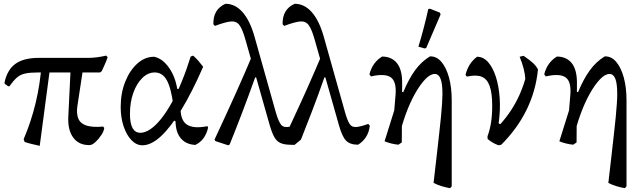

<svg xmlns="http://www.w3.org/2000/svg" viewBox="-20 -758 3405 1015"><path d="M23 -302 5 -315 4 -322Q18 -389 61.5 -420.5Q105 -452 184 -452H446Q490 -452 541 -464L549 -456Q543 -437 535 -419.5Q527 -402 518 -382L509 -375H183Q140 -375 114 -369.5Q88 -364 70 -348.5Q52 -333 30 -302ZM190 13Q164 7 145 2.5Q126 -2 110 -8L105 -22Q185 -209 200 -420L246 -409ZM454 9Q398 10 368 -29.5Q338 -69 341 -139L354 -407H421L389 -197Q383 -155 395 -129Q407 -103 439.5 -93.5Q472 -84 525 -89L531 -82Q530 -66 516 -44.5Q502 -23 484.5 -7Q467 9 454 9Z M733 10Q701 10 675 -17Q649 -44 633.5 -90Q618 -136 618 -192Q618 -266 642 -326Q666 -386 706 -422Q746 -458 795 -458Q838 -449 872 -402Q906 -355 917 -288H947L897 -197Q885 -292 862 -333.5Q839 -375 798 -375Q762 -375 732 -345.5Q702 -316 684.5 -266.5Q667 -217 667 -156Q667 -56 722 -56Q747 -56 775 -75Q803 -94 831.5 -129.5Q860 -165 887.5 -214.5Q915 -264 940.5 -326Q966 -388 988 -459L1001 -464Q1017 -450 1029 -436Q1041 -422 1054 -405Q995 -270 938.5 -177.5Q882 -85 830.5 -37.5Q779 10 733 10ZM1013 8Q964 6 936.5 -26Q909 -58 908 -116L889 -128L936 -214L935 -193Q932 -125 966.5 -100.5Q1001 -76 1077 -91L1080 -83Q1065 -17 1013 8Z M1680 -466 1730 -349H1695Q1661 -252 1629.5 -170Q1598 -88 1571 -20L1537 8L1507 7Q1479 6 1460.5 -3Q1442 -12 1429.5 -34.5Q1417 -57 1405 -99L1277 -550Q1262 -603 1246 -625Q1230 -647 1201 -644.5Q1172 -642 1116 -621L1108 -630Q1106 -709 1172 -738Q1223 -738 1262 -694Q1301 -650 1325 -566L1439 -161Q1453 -114 1466.5 -98Q1480 -82 1511 -88Q1564 -201 1605 -293Q1646 -385 1680 -466ZM1186 10 1119 -12 1114 -20Q1178 -157 1226.5 -265Q1275 -373 1314 -466L1364 -349H1329Q1291 -243 1257.5 -155.5Q1224 -68 1194 6ZM1873 7Q1830 7 1809 -15Q1788 -37 1771 -99L1643 -550Q1628 -603 1612 -625Q1596 -647 1567 -644.5Q1538 -642 1482 -621L1474 -630Q1472 -709 1538 -738Q1589 -738 1628 -694Q1667 -650 1691 -566L1805 -161Q1817 -120 1828.5 -102.5Q1840 -85 1862.5 -86.5Q1885 -88 1927 -103L1935 -93Q1931 -59 1915 -34Q1899 -9 1873 7Z M2359 237Q2334 232 2314 226Q2294 220 2272 209Q2281 134 2288 70.5Q2295 7 2301 -45Q2307 -97 2311 -138.5Q2315 -180 2317 -210.5Q2319 -241 2319 -261Q2319 -316 2309 -341.5Q2299 -367 2278 -367Q2255 -367 2228 -339Q2201 -311 2174 -263Q2147 -215 2124.5 -153Q2102 -91 2087 -23L2086 7Q2067 5 2048.5 0.5Q2030 -4 2013 -11L2095 -273L2112 -271Q2140 -339 2173.5 -385.5Q2207 -432 2253 -460Q2288 -461 2313.5 -431Q2339 -401 2353.5 -348.5Q2368 -296 2368 -227V227ZM2086 7 2051 -16 2071 -256Q2077 -327 2046 -349Q2015 -371 1941 -354L1933 -365Q1941 -397 1958 -420.5Q1975 -444 2000 -459Q2051 -459 2079 -423.5Q2107 -388 2106 -315L2104 -5ZM2224 -502 2192 -511Q2207 -561 2220 -610.5Q2233 -660 2244 -710L2253 -712L2306 -691L2309 -681L2233 -504Z M2616 10Q2601 5 2587.5 -2.5Q2574 -10 2558 -23L2557 -37Q2631 -98 2681 -174Q2731 -250 2757 -341Q2756 -365 2748 -396Q2740 -427 2727 -458L2748 -463Q2780 -441 2797 -425.5Q2814 -410 2824 -391Q2813 -279 2764.5 -179Q2716 -79 2630 7ZM2557 -37Q2570 -72 2576 -111Q2582 -150 2582 -199Q2582 -266 2568.5 -303.5Q2555 -341 2526 -352.5Q2497 -364 2448 -353L2441 -362Q2448 -392 2463 -416Q2478 -440 2502 -458Q2535 -458 2560 -430Q2585 -402 2601 -353Q2617 -304 2621.5 -240.5Q2626 -177 2616 -106L2648 -89Z M3283 237Q3258 232 3238 226Q3218 220 3196 209Q3205 134 3212 70.5Q3219 7 3225 -45Q3231 -97 3235 -138.5Q3239 -180 3241 -210.5Q3243 -241 3243 -261Q3243 -316 3233 -341.5Q3223 -367 3202 -367Q3179 -367 3152 -339Q3125 -311 3098 -263Q3071 -215 3048.5 -153Q3026 -91 3011 -23L3010 7Q2991 5 2972.5 0.5Q2954 -4 2937 -11L3019 -273L3036 -271Q3064 -339 3097.5 -385.5Q3131 -432 3177 -460Q3212 -461 3237.5 -431Q3263 -401 3277.5 -348.5Q3292 -296 3292 -227V227ZM3010 7 2975 -16 2995 -256Q3001 -327 2970 -349Q2939 -371 2865 -354L2857 -365Q2865 -397 2882 -420.5Q2899 -444 2924 -459Q2975 -459 3003 -423.5Q3031 -388 3030 -315L3028 -5Z"/></svg>

Font: Alegreya
Style: Regular
Weight: 400
Designer: Juan Pablo del Peral
Foundry: Huerta Tipografica
Version: Version 2.009